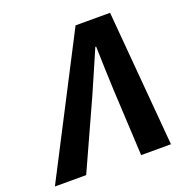

<svg xmlns="http://www.w3.org/2000/svg" viewBox="-181 -760 832 867"><g transform="rotate(-20 235.0 -326.0)"><path d="M-62.5 0 274 -651.8H439.8L495.2 0H351.9L335.6 -320.9Q333.8 -372.4 331.6 -424.8Q329.4 -477.2 328.5 -529.7H324.5Q301.6 -477.4 279.2 -425.2Q256.8 -373.1 233.6 -320.9L87.8 0Z"/></g></svg>

Font: Source Sans 3
Style: Italic
Weight: 200
Italic angle: -11°
Designer: Paul D. Hunt
Foundry: Adobe
Version: Version 3.046;hotconv 1.0.118;makeotfexe 2.5.65603